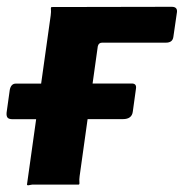

<svg xmlns="http://www.w3.org/2000/svg" viewBox="-22 -551 549 573"><path d="M473.4 -423.7H282.8Q272.2 -423.7 269.8 -412.5L215.6 -25Q214.2 -14.6 215 -7.3Q215.8 0 212.5 0H83.4Q73 -0.7 66.3 1.3Q59.5 3.3 58.5 0L129.3 -505Q130.8 -516.4 130 -523.2Q129.2 -530 132.5 -530L490.5 -530.7Q507.5 -530.7 506.2 -515.4L495.4 -441.1Q493.2 -423.7 473.4 -423.7ZM16.1 -195.2Q4.3 -195.2 0.5 -200Q-3.3 -204.7 -2.3 -215.1L7.2 -283.1Q11 -301.5 25.3 -301.5L371.3 -301.8Q386.5 -301.8 383.7 -285.8L374.3 -217.8Q371.5 -195.5 344.8 -195.5Z"/></svg>

Font: Libre Franklin Thin
Style: Italic
Weight: 100
Italic angle: -8°
Designer: Pablo Impallari, Rodrigo Fuenzalida, Nhung Nguyen
Foundry: Impallari Type
Version: Version 3.000